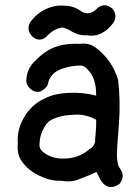

<svg xmlns="http://www.w3.org/2000/svg" viewBox="-20 -688 540 742"><path d="M177.7 -660.6Q202.1 -668.9 229 -666Q244.1 -666 258.3 -662.1Q272.5 -658.2 285.2 -650.4H285.6V-649.9Q297.4 -641.1 308.1 -638.2Q318.8 -635.3 329.1 -638.2Q339.4 -641.1 349.6 -649.9Q364.3 -666 381.1 -667.5Q397.9 -668.9 414.1 -654.8L414.6 -654.3L415 -653.8Q436 -626 417 -598.6Q399.4 -573.7 375 -561Q347.7 -545.9 316.9 -551.8Q298.8 -550.8 283 -555.2Q267.1 -559.6 252.9 -569.3Q237.3 -578.1 220.7 -582Q189 -576.2 165.5 -552.7Q151.4 -536.1 135.3 -534.9Q119.1 -533.7 103.5 -548.3L103 -548.8Q78.6 -576.7 100.6 -607.9H101.1Q131.3 -646.5 177.7 -660.6ZM218.8 -513.7Q252.9 -520.5 288.6 -518.6Q299.8 -520 309.8 -519.3Q319.8 -518.6 329.1 -515.1Q338.4 -511.7 347.2 -505.9Q413.1 -457.5 436 -380.4L436.5 -379.9V-379.4Q446.3 -293.9 439.5 -208.5Q435.5 -160.6 433.1 -123.5Q430.7 -86.9 433.1 -68.8Q435.1 -51.3 440.4 -41.5Q467.3 -8.3 441.9 22.5L441.4 22.9L440.9 23.4Q437 25.9 433.8 27.6Q430.7 29.3 427.2 30.8Q406.2 39.6 389.4 29.5Q372.6 19.5 361.8 -6.3L353 -23.4Q314.5 -5.9 291 2.4Q273.9 10.3 255.4 12.2Q236.8 14.2 217.3 10.7Q176.3 11.7 140.1 -5.4Q89.8 -25.9 60.5 -69.8V-70.3H60.1Q44.9 -99.1 48.8 -132.8Q44.9 -185.5 71.3 -231.4Q100.1 -283.7 153.8 -308.1Q173.8 -317.9 196.8 -323.2Q219.7 -328.1 244.6 -329.1Q299.3 -332 351.6 -318.4Q352.5 -387.7 318.4 -419.4L317.9 -419.9V-420.4Q305.2 -436.5 284.7 -434.6H284.2Q279.8 -434.6 275.4 -434.1Q271 -433.6 266.4 -433.1Q261.7 -432.6 257.3 -431.9Q252.9 -431.2 248.5 -430.2Q244.1 -429.2 239.5 -428.2Q234.9 -427.2 230.5 -425.8Q226.1 -424.3 221.7 -422.9Q217.3 -421.4 212.4 -419.4Q178.7 -405.8 167 -372.1Q166.5 -364.3 163.1 -357.7Q159.7 -351.1 153.3 -346.2Q139.6 -332.5 124.5 -332.8Q109.4 -333 95.7 -346.2Q79.6 -360.8 82 -382.3Q83 -397.9 88.1 -411.9Q93.3 -425.8 102.1 -437.7Q110.8 -449.7 123 -459.5Q163.1 -501.5 218.8 -513.7ZM336.4 -232.9Q304.2 -246.1 274.4 -245.1Q243.7 -244.1 223.6 -240.2Q213.9 -238.3 203.9 -235.1Q193.8 -231.9 183.6 -227.5Q164.1 -219.2 152.3 -198.2Q133.8 -168 132.8 -133.8V-133.3V-132.8Q130.4 -114.7 143.6 -103Q177.7 -74.2 223.6 -75.2Q282.2 -74.2 326.2 -111.8L326.7 -112.3H327.1Q349.6 -126 347.7 -150.9V-151.4V-151.9Q348.6 -160.2 349.4 -168.7Q350.1 -177.2 350.6 -186Q351.1 -194.8 351.6 -203.1V-225.1Z"/></svg>

Font: NaikaiFont
Style: SemiBold
Weight: 600
Version: Version 1.89